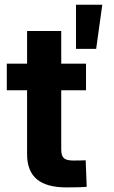

<svg xmlns="http://www.w3.org/2000/svg" viewBox="-20 -792 483 813"><path d="M344.2 -522.5V-409.7H8.8V-522.5ZM94.7 -660.6H239.3V-159.2Q239.3 -133.3 250 -122.8Q260.7 -112.3 289.6 -112.3Q300.8 -112.3 317.4 -112.5Q334 -112.8 342.8 -113.3L347.2 -1Q332 0.5 308.3 1Q284.7 1.5 261.2 1.5Q176.8 1.5 135.7 -33.2Q94.7 -67.9 94.7 -139.2ZM301.8 -585V-772H413.1L387.2 -585Z"/></svg>

Font: Inter 28pt
Style: Bold
Weight: 700
Designer: Rasmus Andersson
Foundry: rsms
Version: Version 4.001;git-66647c0bb